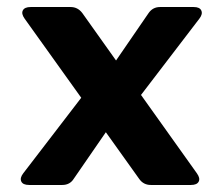

<svg xmlns="http://www.w3.org/2000/svg" viewBox="-20 -526 634 546"><path d="M540 -33Q550 -19 545 -9.5Q540 0 523 0H409Q388 0 376 -17L281 -150L190 -18Q179 0 157 0H63Q45 0 40.5 -10Q36 -20 46 -33L211 -248L50 -473Q40 -487 45 -496.5Q50 -506 67 -506H181Q201 -506 214 -489L310 -354L402 -488Q414 -506 435 -506H531Q548 -506 552.5 -496Q557 -486 547 -473L381 -256Z"/></svg>

Font: Pitagon Sans
Style: Bold
Weight: 700
Designer: Travis Tran
Foundry: Pitagon
Version: Version 1.001; ttfautohint (v1.8.4.7-5d5b);gftools[0.9.26]